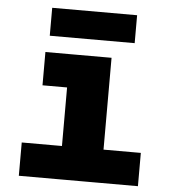

<svg xmlns="http://www.w3.org/2000/svg" viewBox="-54 -808 757 856"><g transform="rotate(5 325.0 -379.5)"><path d="M242 0V-560H428V0ZM62 0V-149H595V0ZM132 -411V-560H335V-411ZM145 -634V-759H525V-634Z"/></g></svg>

Font: Azeret Mono Thin ExtraBold
Style: Regular
Weight: 800
Version: Version 1.002